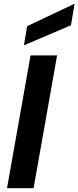

<svg xmlns="http://www.w3.org/2000/svg" viewBox="-20 -992 413 1012"><path d="M17 0 141 -700H281L157 0ZM106 -753 123 -854 372 -972H373L354 -859Z"/></svg>

Font: DM Sans 28pt ExtraBold
Style: Italic
Weight: 800
Italic angle: -10°
Version: Version 4.004;gftools[0.9.30]